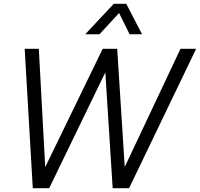

<svg xmlns="http://www.w3.org/2000/svg" viewBox="-20 -999 1061 1019"><path d="M432 -817 584 -979H650L734 -817H668L612 -930L508 -817ZM154 0 111 -740H186L220 -112L525 -740H602L642 -113L938 -740H1021L665 0H578L539 -615L241 0Z"/></svg>

Font: Be Vietnam Pro Light
Style: Italic
Weight: 300
Italic angle: -12°
Designer: Lam Bao, Tony Le, Vietanh Nguyen
Foundry: Yellow Type Foundry
Version: Version 1.002; ttfautohint (v1.8.3)